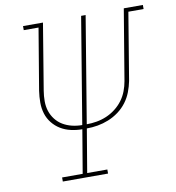

<svg xmlns="http://www.w3.org/2000/svg" viewBox="-82 -808 807 882"><g transform="rotate(-10 321.5 -367.5)"><path d="M140 0V-19H236L270 -221Q243 -221 217 -227Q191 -233 169.5 -246Q148 -259 132 -279Q116 -299 108.5 -323.5Q101 -348 101 -375Q101 -402 105 -429L153 -716H84V-735H177L126 -426Q122 -402 122 -377.5Q122 -353 129 -331.5Q136 -310 150 -292Q164 -274 183.5 -262.5Q203 -251 226 -245.5Q249 -240 273 -240L355 -735H376L294 -240Q317 -240 340.5 -244Q364 -248 386.5 -257.5Q409 -267 429 -282.5Q449 -298 463.5 -317.5Q478 -337 486.5 -359.5Q495 -382 499 -405L554 -735H643V-716H572L520 -402Q515 -377 505.5 -352Q496 -327 479.5 -305Q463 -283 440.5 -266.5Q418 -250 393 -240Q368 -230 342.5 -225.5Q317 -221 291 -221L257 -19H351V0Z"/></g></svg>

Font: Iosevka Slab ThExObl
Style: Regular
Weight: 100
Width: 7
Italic angle: -9°
Monospace: yes
Designer: Belleve Invis
Foundry: Belleve Invis
Version: Version 11.1.1; ttfautohint (v1.8.3)